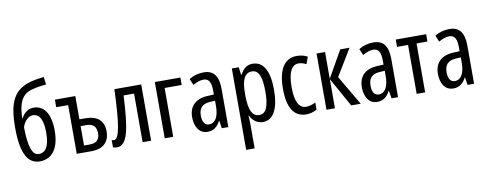

<svg xmlns="http://www.w3.org/2000/svg" viewBox="-77 -1165 4584 1805"><g transform="rotate(-10 2215.0 -262.5)"><path d="M46 -342C46 -97 106 10 221 10C342 10 408 -86 408 -252C408 -411 349 -498 248 -498C199 -498 155 -467 132 -418H127C132 -531 150 -613 224 -653C260 -673 341 -687 403 -692L394 -765C303 -756 238 -739 197 -716C75 -656 46 -520 46 -342ZM223 -60C160 -60 131 -150 129 -331C143 -380 183 -429 228 -429C294 -429 326 -367 326 -246C326 -122 292 -60 223 -60Z M655 -537H460V-465H574V0H714C823 0 887 -55 887 -159C887 -262 826 -315 709 -315H655ZM711 -250C775 -250 805 -218 805 -156C805 -96 774 -65 711 -65H655V-250Z M1284 0V-537H1028C1016 -220 994 -66 942 -66C933 -66 925 -68 920 -71V-1C932 4 944 6 958 6C1058 6 1087 -142 1103 -464H1203V0Z M1658 -537H1414V0H1495V-466H1658Z M1881 -547C1830 -547 1783 -534 1741 -508L1767 -447C1805 -469 1838 -480 1868 -480C1919 -480 1940 -442 1940 -360V-325L1879 -322C1766 -317 1702 -256 1702 -150C1702 -65 1739 10 1822 10C1878 10 1917 -18 1945 -74H1947L1959 0H2021V-362C2021 -480 1982 -547 1881 -547ZM1941 -266V-212C1941 -114 1906 -56 1850 -56C1809 -56 1785 -86 1785 -152C1785 -222 1820 -259 1893 -263Z M2347 -547C2299 -547 2259 -522 2230 -464H2225L2215 -537H2149V240H2230V0C2230 -20 2228 -44 2226 -72H2230C2255 -20 2300 10 2352 10C2450 10 2505 -92 2505 -269C2505 -454 2450 -547 2347 -547ZM2329 -477C2396 -477 2422 -407 2422 -268C2422 -127 2392 -61 2330 -61C2262 -61 2230 -124 2230 -265V-285C2230 -417 2262 -477 2329 -477Z M2767 10C2797 10 2838 0 2866 -18V-86C2835 -70 2805 -61 2776 -61C2707 -61 2672 -129 2672 -266C2672 -404 2707 -475 2775 -475C2798 -475 2822 -468 2847 -455L2872 -522C2844 -538 2811 -547 2769 -547C2647 -547 2589 -441 2589 -265C2589 -82 2648 10 2767 10Z M3184 -537 3039 -282V-537H2958V0H3039V-278L3194 0H3285L3119 -283L3273 -537Z M3501 -547C3450 -547 3403 -534 3361 -508L3387 -447C3425 -469 3458 -480 3488 -480C3539 -480 3560 -442 3560 -360V-325L3499 -322C3386 -317 3322 -256 3322 -150C3322 -65 3359 10 3442 10C3498 10 3537 -18 3565 -74H3567L3579 0H3641V-362C3641 -480 3602 -547 3501 -547ZM3561 -266V-212C3561 -114 3526 -56 3470 -56C3429 -56 3405 -86 3405 -152C3405 -222 3440 -259 3513 -263Z M4004 -467V-537H3714V-467H3819V0H3900V-467Z M4227 -547C4176 -547 4129 -534 4087 -508L4113 -447C4151 -469 4184 -480 4214 -480C4265 -480 4286 -442 4286 -360V-325L4225 -322C4112 -317 4048 -256 4048 -150C4048 -65 4085 10 4168 10C4224 10 4263 -18 4291 -74H4293L4305 0H4367V-362C4367 -480 4328 -547 4227 -547ZM4287 -266V-212C4287 -114 4252 -56 4196 -56C4155 -56 4131 -86 4131 -152C4131 -222 4166 -259 4239 -263Z"/></g></svg>

Font: Noto Sans UI Condensed
Style: Regular
Weight: 400
Width: 3
Designer: Monotype Design Team
Foundry: Monotype Imaging Inc.
Version: Version 1.901